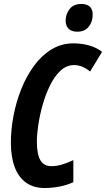

<svg xmlns="http://www.w3.org/2000/svg" viewBox="-20 -944 538 974"><path d="M207 9.8Q150.9 9.8 112.5 -17.3Q74.2 -44.4 54.7 -95.9Q35.2 -147.5 35.2 -220.2Q35.2 -285.6 48.3 -355.7Q61.5 -425.8 87.6 -491.5Q113.8 -557.1 152.1 -609.6Q190.4 -662.1 240.7 -693.1Q291 -724.1 353 -724.1Q392.6 -724.1 429.9 -714.1Q467.3 -704.1 498 -681.2L437 -581.1Q417 -597.7 397 -605.7Q377 -613.8 356 -613.8Q316.9 -613.8 286.4 -585Q255.9 -556.2 233.4 -510Q210.9 -463.9 196 -410.9Q181.2 -357.9 174.1 -309.1Q167 -260.3 167 -227.1Q167 -160.6 185.1 -130.9Q203.1 -101.1 240.2 -101.1Q267.6 -101.1 295.7 -109.6Q323.7 -118.2 352.1 -131.8V-20Q319.3 -4.4 280.8 2.7Q242.2 9.8 207 9.8ZM372.1 -783.2Q342.8 -783.2 327.9 -798.3Q313 -813.5 313 -838.9Q313 -872.1 333 -897.9Q353 -923.8 392.1 -923.8Q412.1 -923.8 425 -917.5Q438 -911.1 444.1 -898.9Q450.2 -886.7 450.2 -868.2Q450.2 -834 430.2 -808.6Q410.2 -783.2 372.1 -783.2Z"/></svg>

Font: Open Sans Condensed
Style: Italic
Weight: 400
Width: 3
Italic angle: -12°
Designer: Monotype Design Team
Foundry: Monotype Imaging Inc.
Version: Version 3.000